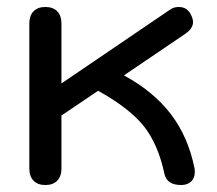

<svg xmlns="http://www.w3.org/2000/svg" viewBox="-20 -520 621 550"><path d="M64 -37V-453Q64 -475 76 -487.5Q88 -500 110 -500Q132 -500 144 -487.5Q156 -475 156 -453V-281L468 -493Q478 -500 492 -500Q515 -500 526 -480Q533 -466 533 -457Q533 -439 512 -424L335 -304Q420 -258 469.5 -193Q519 -128 537 -39Q538 -35 538 -27Q538 -10 527.5 0Q517 10 499 10Q458 10 451 -22Q433 -107 392 -158.5Q351 -210 261 -260L156 -189V-37Q156 -15 144 -2.5Q132 10 110 10Q88 10 76 -2.5Q64 -15 64 -37Z"/></svg>

Font: Kodchasan Medium
Style: Regular
Weight: 500
Designer: Katatrad Aksorn Co.,Ltd.
Foundry: Cadson Demak Co.,Ltd.
Version: Version 1.000; ttfautohint (v1.6)